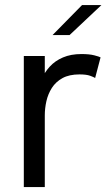

<svg xmlns="http://www.w3.org/2000/svg" viewBox="-20 -758 442 778"><path d="M76.5 0V-531H161.5V-368L133.5 -378Q136.5 -407.5 148.5 -436.2Q160.5 -465 181.8 -488.2Q203 -511.5 235 -525.2Q267 -539 310 -539Q342 -539 362.2 -533.8Q382.5 -528.5 387.5 -525.5L365.5 -442Q360.5 -445.5 345.2 -451Q330 -456.5 302 -456.5Q260.5 -456.5 233.2 -441.5Q206 -426.5 190.2 -401.8Q174.5 -377 168 -348Q161.5 -319 161.5 -290.5V0ZM193 -616 312.5 -737.5H391L262 -616Z"/></svg>

Font: Epilogue
Style: Regular
Weight: 400
Designer: Tyler Finck
Foundry: Etcetera Type Co
Version: Version 2.112